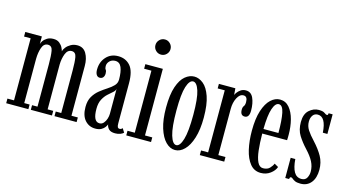

<svg xmlns="http://www.w3.org/2000/svg" viewBox="-81 -1040 2476 1363"><g transform="rotate(15 1157.0 -359.0)"><path d="M17 0V-34H65.5V-490H17V-523.5H139V-467Q140 -476 149.8 -490.5Q159.5 -505 178 -516.5Q196.5 -528 224 -528Q252 -528 269 -513.8Q286 -499.5 293.8 -482.8Q301.5 -466 303 -458.5Q306 -472.5 318.8 -488.5Q331.5 -504.5 352.2 -516.2Q373 -528 400 -528Q444 -528 465.8 -491Q487.5 -454 487.5 -400V-34H534.5V0H372V-34H412.5V-345.5Q412.5 -408.5 406.5 -443.2Q400.5 -478 371.5 -478Q341 -478 327.2 -442.8Q313.5 -407.5 312.5 -363.5V-34H353.5V0H198V-34H238V-345.5Q238 -408.5 232 -443.2Q226 -478 196.5 -478Q166.5 -478 153.8 -442Q141 -406 140.5 -359.5V-34H180V0Z M673.5 10.5Q627.5 10.5 597.5 -23.2Q567.5 -57 567.5 -120.5Q567.5 -167 585.8 -197.8Q604 -228.5 630.8 -249.8Q657.5 -271 684.5 -288.2Q711.5 -305.5 729.5 -324.2Q747.5 -343 747.5 -369.5Q747.5 -426 734 -458.5Q720.5 -491 688 -491Q663 -491 647 -475Q631 -459 631 -438Q631 -421 637.8 -412.8Q644.5 -404.5 644.5 -386Q644.5 -368.5 635.8 -357.5Q627 -346.5 611 -346.5Q595.5 -346.5 586.8 -360Q578 -373.5 578 -397.5Q578 -453.5 611.8 -491Q645.5 -528.5 700 -528.5Q755 -528.5 788.8 -490.2Q822.5 -452 822.5 -363V-69Q822.5 -47.5 827 -40Q831.5 -32.5 840.5 -32.5Q848.5 -32.5 854 -36Q859.5 -39.5 862 -43L880 -14.5Q873.5 -7 856.8 -0.2Q840 6.5 818.5 6.5Q786.5 6.5 772 -8Q757.5 -22.5 755 -42Q752 -33.5 743.2 -21Q734.5 -8.5 717.5 1Q700.5 10.5 673.5 10.5ZM693 -33.5Q711 -33.5 723.2 -47.8Q735.5 -62 741.5 -81.5Q747.5 -101 747.5 -117V-302.5Q746.5 -288 731 -274.8Q715.5 -261.5 695.5 -243.5Q675.5 -225.5 660.8 -197.8Q646 -170 646 -127.5Q646 -33.5 693 -33.5Z M989.5 -617.5Q966 -617.5 949.8 -633.8Q933.5 -650 933.5 -673Q933.5 -696 949.8 -712.5Q966 -729 989.5 -729Q1012 -729 1028.2 -712.5Q1044.5 -696 1044.5 -673Q1044.5 -650 1028.2 -633.8Q1012 -617.5 989.5 -617.5ZM899.5 0V-34H953V-490H899.5V-523.5H1028V-34H1081.5V0Z M1259.5 11Q1222.5 11 1191 -20.8Q1159.5 -52.5 1140.2 -114Q1121 -175.5 1121 -263.5Q1121 -360 1141 -418.2Q1161 -476.5 1192.8 -502.5Q1224.5 -528.5 1259.5 -528.5Q1294 -528.5 1326 -502.5Q1358 -476.5 1378.2 -418.2Q1398.5 -360 1398.5 -263.5Q1398.5 -175.5 1379.2 -114Q1360 -52.5 1328.2 -20.8Q1296.5 11 1259.5 11ZM1259.5 -25Q1286.5 -25 1304 -82.8Q1321.5 -140.5 1321.5 -263.5Q1321.5 -385 1304 -439Q1286.5 -493 1259.5 -493Q1232.5 -493 1215 -439Q1197.5 -385 1197.5 -263.5Q1197.5 -140.5 1215 -82.8Q1232.5 -25 1259.5 -25Z M1440 0V-34H1492V-490H1440V-523.5H1561L1565 -474.5Q1566 -480.5 1575.2 -493.5Q1584.5 -506.5 1600.2 -517.5Q1616 -528.5 1638 -528.5Q1676 -528.5 1693 -491Q1710 -453.5 1710 -399Q1710 -346.5 1676 -346.5Q1644 -346.5 1644 -389Q1644 -407.5 1652 -417Q1660 -426.5 1660 -448Q1660 -490 1630.5 -490Q1603 -490 1585 -455Q1567 -420 1567 -374V-34H1619.5V0Z M1889.5 10.5Q1841 10.5 1810.8 -26.8Q1780.5 -64 1766.2 -126.2Q1752 -188.5 1752 -263Q1752 -352.5 1771.2 -411.5Q1790.5 -470.5 1821.8 -499.5Q1853 -528.5 1889 -528.5Q1931 -528.5 1958.2 -496Q1985.5 -463.5 1998.8 -412.2Q2012 -361 2012 -303.5Q2012 -293 2011.8 -282.8Q2011.5 -272.5 2011 -262.5H1828.5Q1829 -193.5 1835 -140.2Q1841 -87 1855.8 -56.5Q1870.5 -26 1897 -26Q1928.5 -26 1945.5 -43.8Q1962.5 -61.5 1969 -79L1998.5 -62Q1989 -34 1959.2 -11.8Q1929.5 10.5 1889.5 10.5ZM1889 -494.5Q1863 -494.5 1846.5 -445.8Q1830 -397 1828.5 -296H1938.5Q1938.5 -390 1927.8 -442.2Q1917 -494.5 1889 -494.5Z M2182 11Q2155.5 11 2141.5 4.5Q2127.5 -2 2120.5 -8.8Q2113.5 -15.5 2107 -15.5Q2096.5 -15.5 2096.5 0H2068V-148.5H2102Q2106.5 -87.5 2125 -55.2Q2143.5 -23 2180 -23Q2208 -23 2219.5 -44.2Q2231 -65.5 2231 -90Q2231 -128 2213.5 -162.2Q2196 -196.5 2157 -238Q2122 -275.5 2097 -315.2Q2072 -355 2072 -413Q2072 -471.5 2103.5 -500Q2135 -528.5 2174 -528.5Q2204.5 -528.5 2217.5 -518.5Q2230.5 -508.5 2238 -508.5Q2246 -508.5 2246.5 -523.5H2276V-379.5H2242.5Q2235 -494.5 2175.5 -494.5Q2151.5 -494.5 2138.8 -476.2Q2126 -458 2126 -430.5Q2126 -397.5 2144 -369.5Q2162 -341.5 2196.5 -305Q2238.5 -259.5 2262.8 -216.2Q2287 -173 2287 -118.5Q2287 -58.5 2259 -23.8Q2231 11 2182 11Z"/></g></svg>

Font: Imbue 10pt
Style: Regular
Weight: 400
Designer: Tyler Finck
Foundry: Etcetera Type Company
Version: Version 1.102; ttfautohint (v1.8.3)